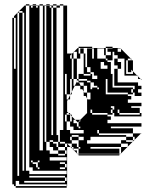

<svg xmlns="http://www.w3.org/2000/svg" viewBox="-20 -726 702 904"><path d="M246 -642H230V-690H222V-698H214V-700H198V-706H214V-700H230V-690H246V-700H230V-706H246V-700H262V-690H246ZM94 -634V-666H86V-674H70V-666H86V-634ZM54 -482V-498H46V-482ZM54 -466V-482H46V-466ZM582 -450V-442H596V-450ZM598 -386H582V-442H574V-378H606V-390L598 -398ZM246 -354H230V-402H246ZM486 -402V-418H470V-434H454V-402ZM318 -346V-354H310V-346ZM374 -322V-294L376 -290H390V-322H374V-306H368L360 -322ZM390 -274H384L376 -290H390V-262L392 -258H406V-290H390ZM638 -186V-194H542V-210H534V-194H542V-186ZM294 -194V-186H310L302 -194ZM318 -154V-178L310 -186V-154ZM318 -90V-82H350V-66H374V-82H350V-90ZM254 -58H262V-50H254ZM54 -34H46V-50H54ZM406 -34V-26H542V-2H548L546 0H542V-2H350V-26H358V-50H374V-34ZM286 6V-2H254V-18H230V-34H214V-58H198V-698H190V-58H198V-18H214V-2H254V6ZM294 30V14H214V30ZM166 62H158V38H166V30H158V38H134V30H126V38H134V46H150V62H158V70H166ZM286 70V62H262V70ZM54 78V94H46V78ZM54 94V110H46V94ZM294 126V110H286V102H118V110H286V126ZM94 6V-26H70V-58H86V-26H94V-58H70V-90H86V-58H94V-90H70V-122H86V-90H94V-122H70V-154H86V-122H94V-154H70V-186H86V-154H94V-186H70V-218H86V-186H94V-218H70V-250H86V-218H94V-250H70V-282H86V-250H94V-282H70V-314H86V-282H94V-314H70V-346H86V-314H94V-346H70V-378H86V-346H94V-378H70V-410H86V-378H94V-410H70V-442H86V-410H94V-442H70V-474H86V-442H94V-474H70V-506H86V-474H94V-506H70V-538H86V-506H94V-538H70V-570H86V-538H94V-570H70V-602H86V-570H94V-602H70V-634H86V-602H94V-634H70V-666H62V102H70V70H86V78H94V70H70V38H86V70H94V38H70V6H86V38H94V6H70V-26H86V6ZM126 -698V-690H134V-698ZM246 -594H230V-642H246ZM54 -610V-626H46V-610ZM54 -594V-610H46V-594ZM54 -578V-594H46V-578ZM246 -546H230V-594H246ZM54 -562V-578H46V-562ZM54 -546V-562H46V-546ZM54 -530V-546H46V-530ZM246 -498H230V-546H246ZM54 -514V-530H46V-514ZM54 -498V-514H46V-498ZM246 -450H230V-498H246ZM550 -482V-496L548 -498H534V-482ZM54 -450V-466H46V-450ZM54 -434V-450H46V-434ZM246 -402H230V-450H246ZM342 -402H326V-450H318V-472L326 -480V-482H328L326 -480V-450H342V-482H328L346 -500H350V-474H358V-450H342ZM438 -450H422V-498H414V-500H350V-506H414V-500H478V-466H502V-474H510V-442H486V-450H478V-466H470V-498H438ZM54 -418V-434H46V-418ZM54 -402V-418H46V-402ZM286 -474H296V-466H294V-378H286ZM54 -386H46V-402H54ZM342 -354H326V-402H342ZM438 -386V-402H454V-386ZM54 -370H46V-386H54ZM54 -354H46V-370H54ZM246 -306H230V-354H246ZM54 -338H46V-354H54ZM534 -354H518V-402H534V-418H518V-450H534V-466H518V-482H510V-474H502V-482H486V-498H510V-500H478V-506H510V-500H546L548 -498H550V-496L596 -450H598V-442H606V-390L626 -370H630V-366L642 -354H646V-350L642 -354H630V-366L626 -370H566V-450H534V-434H550V-402H534ZM54 -322H46V-338H54ZM246 -258H230V-306H246ZM54 -306H46V-322H54ZM438 -306H446V-314H438V-322H422V-338H406V-306H414V-314H438ZM310 -274H308L310 -278V-282H294V-314H310V-282H312L310 -278ZM54 -290H46V-306H54ZM54 -274H46V-290H54ZM310 -258H300L308 -274H310ZM54 -258H46V-274H54ZM54 -242H46V-258H54ZM406 -242H396V-250L392 -258H406ZM246 -210H230V-258H246ZM406 -226H396V-242H406ZM54 -226H46V-242H54ZM54 -210H46V-226H54ZM510 -218V-210H518V-226H502V-218H454V-226H502V-218ZM406 -226V-210H396V-226ZM54 -194H46V-210H54ZM246 -162H230V-210H246ZM54 -178H46V-194H54ZM54 -162H46V-178H54ZM54 -146H46V-162H54ZM246 -114H230V-162H246ZM54 -130H46V-146H54ZM422 -114H414V-130H422ZM54 -114H46V-130H54ZM54 -98H46V-114H54ZM54 -82H46V-98H54ZM646 -98H644L646 -100ZM406 -114H414V-98H422V-82H390V-90H382V-98H374V-114H326V-130H310V-154H294V-186H286V-154H294V-114H310V-98H374V-114H382V-98H390V-90H414V-98H406ZM54 -66H46V-82H54ZM54 -50H46V-66H54ZM582 -34H580L582 -36V-50H550V-66H574V-58H604L582 -36ZM54 -18H46V-34H54ZM54 -2H46V-18H54ZM54 -2V14H46V-2ZM278 -114V-700H262V-706H278V-700H296V-474H318V-472L310 -464V-450H318V-354H326V-322H332L318 -294V-282H312L318 -294V-314H294V-346H310V-314H318V-346H294V-378H286V-282H294V-258H300L296 -250V-200L302 -194H310V-186H318V-178L334 -162H358L346 -150L334 -162H326V-146H342V-130H350V-122H358V-130H350V-154H358V-162L390 -194V-262L384 -274H374V-294L368 -306H358V-322H332L340 -338H352L360 -322H374V-338H352L346 -350L342 -342V-338H340L342 -342V-354H350V-346H390V-338H406V-346H414V-354H422V-338H406V-346H390V-354H350V-378H374V-370H406V-378H374V-474H358V-498H374V-474H382V-410H390V-386H406V-378H414V-354H438V-370H422V-386H406V-410H390V-498H414V-450H478V-442H486V-434H502V-378H510V-314H606V-306H614V-322H518V-354H534V-338H630V-322H646V-306H630V-290H646V-274H614V-290H606V-306H598V-290H606V-282H582V-290H486V-354H478V-282H582V-274H598V-258H582V-242H646V-226H598V-218H550V-226H534V-242H454V-338H438V-354H470V-274H566V-258H550V-242H566V-226H598V-218H638V-194H646V-178H518V-194H510V-210H502V-194H510V-186H486V-194H414V-210H406V-194H390L396 -200V-210H406V-194H414V-186H486V-178H502V-162H486V-146H646V-130H502V-122H454V-130H438V-146H414V-154H406V-162H374V-178H470V-162H454V-146H470V-130H502V-122H606V-98H644L614 -68V-66H612L614 -68V-82H606V-98H446V-114H438V-98H446V-90H574V-82H606V-66H612L606 -60V-58H604L606 -60V-66H574V-82H406V-66H390V-50H550V-34H580L550 -4V-2H548L550 -4V-34H406V-26H358V-34H350V-66H318V-82H310V-66H318V-50H342V-34H350V-26H326V-34H318V-50H296L312 -34H318V-28L320 -26H326V-20L328 -18H342V-4L344 -2H350V0H542V6H350V0H346L344 -2H342V-4L328 -18H326V-20L320 -26H318V-28L312 -34H296V-50H286V-58H262V-114ZM54 14V30H46V14ZM54 30V46H46V30ZM54 46V62H46V46ZM294 62V46H286V38H262V46H286V62ZM54 62V78H46V62ZM54 110V126H46V110ZM286 134V126H94V134ZM182 -18V-700H166V-706H182V-700H198V-698H214V-690H222V-90H230V-114H246V-90H254V-58H230V-66H214V-58H230V-50H246V-34H254V-18H286V-2H294V-18H286V-34H254V-50H286V-34H296V150H294V142H70V126H54V142H46V126H54V150H294V158H54V150H46V142H38V-642H46V-626H54V-642H46V-650L96 -700H102V78H118V94H294V78H134V62H118V-700H102V-706H118V-700H134V-698H150V-690H158V-698H150V-700H134V-706H150V-700H166V-18Z"/></svg>

Font: Rubik Broken Fax
Style: Regular
Weight: 400
Designer: Hubert and Fischer, NaN
Foundry: Hubert and Fischer, NaN
Version: Version 2.201